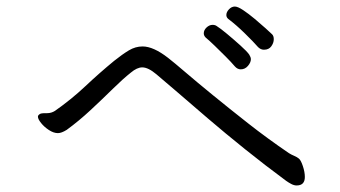

<svg xmlns="http://www.w3.org/2000/svg" viewBox="-20 -674 1040 587"><path d="M787 -522Q777 -522 769 -530Q756 -545 729 -571.5Q702 -598 678 -616Q672 -621 672 -628Q672 -637 680 -645.5Q688 -654 698 -654Q707 -654 723.5 -643Q740 -632 758.5 -616.5Q777 -601 792 -587.5Q807 -574 812 -569Q817 -564 817 -554Q817 -543 809.5 -532.5Q802 -522 787 -522ZM747 -493Q747 -483 738 -472.5Q729 -462 716 -462Q706 -462 698 -471Q687 -484 670 -501Q653 -518 636.5 -534Q620 -550 609 -559Q603 -565 603 -572Q603 -582 611.5 -590Q620 -598 630 -598Q638 -598 643 -594Q653 -588 674 -570.5Q695 -553 715 -535Q735 -517 742 -507Q747 -499 747 -493ZM124 -328Q137 -328 148 -335Q198 -370 241 -410.5Q284 -451 329 -488Q354 -508 374 -520Q394 -532 416 -532Q449 -532 494 -497Q512 -483 547 -453Q582 -423 631 -383Q680 -343 738.5 -297Q797 -251 863 -206Q871 -201 879.5 -197.5Q888 -194 894 -189Q900 -184 906 -166Q912 -148 912 -133Q912 -107 887 -107Q879 -107 870.5 -111.5Q862 -116 855 -121Q790 -169 729 -218Q668 -267 615.5 -312Q563 -357 522.5 -392Q482 -427 458 -447Q433 -468 415 -468Q399 -468 380 -452Q356 -433 324.5 -402Q293 -371 257 -337.5Q221 -304 184 -277Q168 -267 157 -267Q144 -267 129.5 -276.5Q115 -286 105.5 -298Q96 -310 96 -317Q96 -320 97 -321Q101 -326 106 -327Q111 -328 117 -328Z"/></svg>

Font: Moon Stars Kai T
Style: Regular
Weight: 400
Designer: GuiWonder
Version: Version 1.101